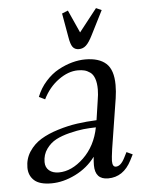

<svg xmlns="http://www.w3.org/2000/svg" viewBox="-49 -683 553 731"><g transform="rotate(-5 227.5 -318.0)"><path d="M32.2 -61Q32.2 -94.7 50 -121.8Q67.9 -148.9 95.7 -165.8Q123.5 -182.6 161.4 -194.3Q199.2 -206.1 235.6 -211.2Q272 -216.3 310.1 -217.8L320.8 -290Q325.2 -315.4 325.2 -334Q325.2 -358.9 319.3 -375.5Q313.5 -392.1 302.5 -399.9Q291.5 -407.7 280.8 -410.4Q270 -413.1 255.9 -413.1Q219.2 -413.1 181.9 -386.2Q144.5 -359.4 122.1 -314L99.1 -325.2Q111.8 -357.9 134.8 -383.5Q157.7 -409.2 184.3 -423.6Q210.9 -438 237.1 -445.1Q263.2 -452.1 287.1 -452.1Q339.8 -452.1 366.9 -427.5Q394 -402.8 394 -345.2Q394 -320.3 390.1 -294.9L359.9 -104Q355 -68.8 355 -58.1Q355 -35.2 368.2 -35.2Q386.7 -35.2 401.9 -64.9L413.1 -86.9L436 -76.2L424.8 -54.2Q393.6 6.8 335 6.8Q285.2 6.8 285.2 -47.9Q285.2 -60.5 287.1 -80.1Q257.3 -39.6 210.4 -16.4Q163.6 6.8 118.2 6.8Q72.8 6.8 52.5 -12Q32.2 -30.8 32.2 -61ZM99.1 -76.2Q99.1 -55.7 113 -43.9Q127 -32.2 149.9 -32.2Q199.2 -32.2 245.4 -76.4Q291.5 -120.6 305.2 -190.9Q279.8 -190.4 257.1 -188Q234.4 -185.5 203.9 -178Q173.3 -170.4 151.6 -158.9Q129.9 -147.5 114.5 -126Q99.1 -104.5 99.1 -76.2ZM214.8 -633.8 237.8 -643.1 276.9 -556.2 345.2 -643.1 366.2 -633.8 319.8 -542Q306.2 -514.6 294.4 -503.9Q282.7 -493.2 267.1 -493.2Q251.5 -493.2 243.4 -503.9Q235.4 -514.6 231 -542Z"/></g></svg>

Font: Dihjauti
Style: Italic
Weight: 400
Italic angle: -9°
Designer: T. Christopher White
Version: Version 3.0.0